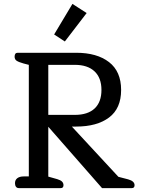

<svg xmlns="http://www.w3.org/2000/svg" viewBox="-20 -966 728 986"><path d="M258 -789 352 -946 425 -899 313 -753ZM57 -25Q57 -42 69 -51Q81 -60 102 -60H128V-633L101 -640Q76 -647 65.5 -654Q55 -661 55 -675Q55 -695 71 -695H371Q478 -695 540 -647Q602 -599 602 -504Q602 -409 540 -362.5Q478 -316 371 -316H349L588 -58L638 -45Q671 -36 671 -15Q671 0 657 0H504L228 -315V-59L274 -46Q291 -41 298.5 -33.5Q306 -26 306 -15Q306 0 292 0H77Q67 0 62 -7Q57 -14 57 -25ZM364 -376Q431 -376 466 -409Q501 -442 501 -504Q501 -566 465.5 -599.5Q430 -633 364 -633H228V-376Z"/></svg>

Font: Maitree Medium
Style: Regular
Weight: 500
Designer: CadsonDemak Team
Foundry: CadsonDemak
Version: Version 1.000